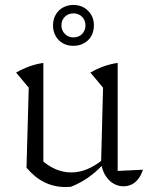

<svg xmlns="http://www.w3.org/2000/svg" viewBox="-20 -747 603 775"><path d="M455 -57 557 -62Q550 -40 538 -24.5Q526 -9 510.5 -2Q495 5 478 5Q458 5 439 -5.5Q420 -16 406.5 -37Q393 -58 388 -88L396 -393L345 -454Q398 -485 455 -493ZM266 7Q260 7 255 7.5Q250 8 245 8Q199 8 160 -11Q121 -30 87 -70L147 -102Q203 -51 268 -51Q331 -51 394 -102L395 -82Q366 -51 334 -29Q302 -7 266 7ZM87 -70 96 -393 45 -454Q99 -485 155 -493V-84ZM276 -562Q252 -562 233.5 -572.5Q215 -583 204.5 -602Q194 -621 194 -644Q194 -668 204.5 -687Q215 -706 234 -716.5Q253 -727 276 -727Q312 -727 335.5 -703.5Q359 -680 359 -645Q359 -620 348.5 -601.5Q338 -583 319 -572.5Q300 -562 276 -562ZM276 -596Q298 -596 311.5 -610Q325 -624 325 -644Q325 -666 311 -679.5Q297 -693 276 -693Q256 -693 242 -679.5Q228 -666 228 -644Q228 -624 242 -610Q256 -596 276 -596Z"/></svg>

Font: Piazzolla 24pt Light
Style: Regular
Weight: 300
Designer: Juan Pablo del Peral
Foundry: Huerta Tipografica
Version: Version 2.005